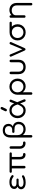

<svg xmlns="http://www.w3.org/2000/svg" viewBox="2707 -3602 1129 6583"><g transform="rotate(-90 3271.5 -310.5)"><path d="M307 5Q222 5 171 -17.5Q120 -40 97 -75.5Q74 -111 74 -149Q74 -188 94 -221Q114 -254 163 -275Q121 -293 102.5 -321Q84 -349 84 -389Q84 -433 108.5 -470Q133 -507 184.5 -529.5Q236 -552 315 -552Q373 -552 417.5 -541Q462 -530 493.5 -512.5Q525 -495 545 -477Q554 -467 557 -459.5Q560 -452 560 -446Q560 -433 549 -421Q538 -409 522 -409Q515 -409 507 -411.5Q499 -414 492 -421Q462 -444 420 -461.5Q378 -479 315 -479Q268 -479 235 -467.5Q202 -456 185 -436Q168 -416 168 -387Q168 -346 201 -328Q234 -310 281 -310H402Q420 -310 430.5 -299.5Q441 -289 441 -273Q441 -260 431.5 -248.5Q422 -237 403 -237H277Q209 -237 182.5 -214Q156 -191 156 -159Q156 -115 194.5 -91.5Q233 -68 307 -68Q341 -68 375.5 -74.5Q410 -81 439 -90.5Q468 -100 485 -110Q496 -117 503.5 -119.5Q511 -122 517 -122Q535 -122 545 -110Q555 -98 555 -86Q555 -76 550.5 -68.5Q546 -61 534 -51Q517 -37 483 -24Q449 -11 404 -3Q359 5 307 5Z M833 0Q815 0 802.5 -12.5Q790 -25 790 -43V-470H678Q661 -470 650 -481Q639 -492 639 -508Q639 -524 650 -535.5Q661 -547 678 -547H1299Q1316 -547 1327 -535.5Q1338 -524 1338 -508Q1338 -492 1327 -481Q1316 -470 1299 -470H1183V-193Q1183 -146 1201.5 -115.5Q1220 -85 1262 -85H1278Q1294 -85 1305 -73Q1316 -61 1316 -42Q1316 -23 1302 -11.5Q1288 0 1267 0H1259Q1207 0 1171 -25Q1135 -50 1116.5 -94Q1098 -138 1098 -193V-470H876V-43Q876 -25 863.5 -12.5Q851 0 833 0Z M1643 0Q1591 0 1550 -25Q1509 -50 1486 -94Q1463 -138 1463 -193V-504Q1463 -523 1474.5 -535Q1486 -547 1505 -547Q1523 -547 1535 -535Q1547 -523 1547 -504V-193Q1547 -146 1574.5 -115.5Q1602 -85 1644 -85H1673Q1689 -85 1700.5 -73Q1712 -61 1712 -42Q1712 -23 1698.5 -11.5Q1685 0 1663 0Z M1890 234Q1871 234 1859 222Q1847 210 1847 191V-524Q1847 -601 1876 -658.5Q1905 -716 1959.5 -748.5Q2014 -781 2092 -781Q2154 -781 2205 -759.5Q2256 -738 2286.5 -693Q2317 -648 2317 -579Q2317 -534 2295 -495.5Q2273 -457 2228 -436Q2290 -422 2325 -388.5Q2360 -355 2374 -314Q2388 -273 2388 -238Q2388 -165 2354.5 -110Q2321 -55 2263.5 -25.5Q2206 4 2135 4Q2088 4 2054 -6.5Q2020 -17 1996 -32.5Q1972 -48 1956.5 -65Q1941 -82 1932 -94V191Q1932 210 1920.5 222Q1909 234 1890 234ZM2132 -72Q2179 -72 2212.5 -86.5Q2246 -101 2266.5 -125Q2287 -149 2296.5 -177Q2306 -205 2306 -233Q2306 -276 2292.5 -304.5Q2279 -333 2254.5 -349.5Q2230 -366 2195 -372.5Q2160 -379 2116 -379H2046Q2028 -379 2017.5 -390.5Q2007 -402 2007 -417Q2007 -434 2017.5 -445.5Q2028 -457 2046 -457H2104Q2152 -457 2182 -473Q2212 -489 2225.5 -515.5Q2239 -542 2239 -575Q2239 -624 2217 -652.5Q2195 -681 2161.5 -693.5Q2128 -706 2092 -706Q2046 -706 2015.5 -692Q1985 -678 1966.5 -653Q1948 -628 1939.5 -594.5Q1931 -561 1931 -522L1930 -277Q1930 -207 1960 -161.5Q1990 -116 2036 -94Q2082 -72 2132 -72Z M2772 5Q2700 5 2641 -30.5Q2582 -66 2546.5 -129Q2511 -192 2511 -273Q2511 -350 2543.5 -413Q2576 -476 2635.5 -514Q2695 -552 2775 -552Q2884 -552 2948.5 -489.5Q3013 -427 3040 -313L2983 -266Q2958 -351 2926 -396.5Q2894 -442 2855.5 -459Q2817 -476 2772 -476Q2719 -476 2679 -448Q2639 -420 2616.5 -374.5Q2594 -329 2594 -273Q2594 -217 2618 -171.5Q2642 -126 2683 -99Q2724 -72 2775 -72Q2823 -72 2857.5 -92Q2892 -112 2917.5 -146.5Q2943 -181 2962.5 -224Q2982 -267 2999 -312L3038 -231Q3016 -180 2992.5 -137Q2969 -94 2939.5 -62Q2910 -30 2869 -12.5Q2828 5 2772 5ZM3120 4Q3089 5 3078 -24L2981 -275L3043 -321L3156 -52Q3158 -49 3158 -45Q3158 -41 3158 -39Q3158 -20 3148 -8Q3138 4 3120 4ZM3034 -223 2980 -291 3066 -521Q3071 -535 3081 -542Q3091 -549 3107 -549Q3125 -548 3136.5 -536Q3148 -524 3148 -506Q3148 -504 3147 -500Q3146 -496 3145 -493ZM2790 -638Q2771 -638 2759 -649.5Q2747 -661 2747 -677Q2747 -684 2748 -689Q2749 -694 2752 -702L2810 -823Q2819 -840 2829 -847.5Q2839 -855 2853 -855Q2872 -855 2884 -843Q2896 -831 2896 -814Q2896 -809 2895 -804Q2894 -799 2892 -793L2831 -667Q2823 -650 2812.5 -644Q2802 -638 2790 -638Z M3357 234Q3338 234 3326 222Q3314 210 3314 191V-276Q3315 -354 3351.5 -416.5Q3388 -479 3450 -515.5Q3512 -552 3590 -552Q3670 -552 3732.5 -515.5Q3795 -479 3831.5 -416Q3868 -353 3868 -273Q3868 -194 3833.5 -131Q3799 -68 3739 -31.5Q3679 5 3603 5Q3539 5 3486 -22.5Q3433 -50 3399 -95V191Q3399 210 3387.5 222Q3376 234 3357 234ZM3590 -72Q3646 -72 3690 -98Q3734 -124 3759.5 -170Q3785 -216 3785 -273Q3785 -331 3759.5 -376.5Q3734 -422 3690 -448.5Q3646 -475 3590 -475Q3536 -475 3491.5 -448.5Q3447 -422 3422 -376.5Q3397 -331 3397 -273Q3397 -216 3422 -170Q3447 -124 3491.5 -98Q3536 -72 3590 -72Z M4268 6Q4196 6 4140 -22Q4084 -50 4052 -104.5Q4020 -159 4020 -239V-505Q4020 -523 4032 -535Q4044 -547 4063 -547Q4081 -547 4093 -535Q4105 -523 4105 -505V-248Q4105 -188 4126 -149.5Q4147 -111 4183.5 -92.5Q4220 -74 4268 -74Q4316 -74 4352 -92.5Q4388 -111 4408.5 -149.5Q4429 -188 4429 -248V-505Q4429 -523 4441.5 -535Q4454 -547 4472 -547Q4490 -547 4502.5 -535Q4515 -523 4515 -505V-239Q4515 -159 4483.5 -104.5Q4452 -50 4396 -22Q4340 6 4268 6Z M4871 0Q4844 0 4831 -29L4623 -492Q4616 -506 4621.5 -520Q4627 -534 4643 -542Q4658 -550 4673 -545Q4688 -540 4695 -525L4893 -59H4850L5045 -525Q5052 -540 5068 -545Q5084 -550 5099 -543Q5115 -535 5120 -520.5Q5125 -506 5119 -492L4912 -29Q4899 0 4871 0Z M5455 5Q5374 5 5311.5 -31Q5249 -67 5213 -130Q5177 -193 5177 -273Q5177 -354 5213 -415.5Q5249 -477 5311.5 -512Q5374 -547 5455 -547Q5535 -547 5597 -511.5Q5659 -476 5695 -414Q5731 -352 5732 -273Q5732 -193 5696 -130Q5660 -67 5597.5 -31Q5535 5 5455 5ZM5455 -72Q5511 -72 5555 -98Q5599 -124 5623.5 -169.5Q5648 -215 5648 -273Q5648 -331 5623.5 -375Q5599 -419 5555 -444.5Q5511 -470 5455 -470Q5399 -470 5355 -445Q5311 -420 5285.5 -375.5Q5260 -331 5260 -273Q5260 -215 5285.5 -169.5Q5311 -124 5355 -98Q5399 -72 5455 -72ZM5467 -470Q5450 -470 5439 -481Q5428 -492 5428 -508Q5428 -524 5439 -535.5Q5450 -547 5467 -547H5780Q5797 -547 5808 -535.5Q5819 -524 5819 -508Q5819 -491 5808 -480.5Q5797 -470 5780 -470Z M6421 234Q6402 234 6390 222Q6378 210 6378 191V-297Q6378 -358 6355 -396.5Q6332 -435 6293.5 -454Q6255 -473 6205 -473Q6159 -473 6121 -455Q6083 -437 6061 -405.5Q6039 -374 6039 -333H5982Q5983 -396 6014.5 -445.5Q6046 -495 6099 -524Q6152 -553 6217 -553Q6288 -553 6343.5 -523.5Q6399 -494 6431 -437Q6463 -380 6463 -297V191Q6463 210 6451 222Q6439 234 6421 234ZM5997 0Q5978 0 5966 -11.5Q5954 -23 5954 -42V-504Q5954 -524 5966 -535.5Q5978 -547 5997 -547Q6016 -547 6027.5 -535.5Q6039 -524 6039 -504V-42Q6039 -23 6027.5 -11.5Q6016 0 5997 0Z"/></g></svg>

Font: Comfortaa Medium
Style: Regular
Weight: 500
Designer: Johan Aakerlund
Foundry: Johan Aakerlund
Version: Version 3.104; ttfautohint (v1.8.1.43-b0c9)